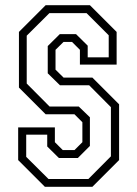

<svg xmlns="http://www.w3.org/2000/svg" viewBox="-20 -720 529 740"><path d="M153 0 50 -103V-229H191.5V-172L222 -141.5H267L297.5 -172V-249L267 -279.5H156L53 -382.5V-597L156 -700H326.5L429.5 -597V-471H288V-528L257.5 -558.5H225L194 -528V-451.5L225 -421H336L439 -318V-103L336 0ZM167 -30H320.5L407.5 -117.5V-307L323.5 -391.5H211L164 -437.5V-542.5L210.5 -588.5H273L318 -544V-499H399V-584L313.5 -669.5H170.5L83 -582.5V-398L171 -309.5H283.5L326.5 -268V-157.5L280 -111H207L162 -155.5V-201H81V-115.5Z"/></svg>

Font: Tourney Condensed Light
Style: Regular
Weight: 300
Width: 3
Designer: Tyler Finck
Foundry: Etcetera Type Co
Version: Version 1.010; ttfautohint (v1.8.3)